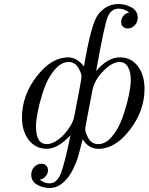

<svg xmlns="http://www.w3.org/2000/svg" viewBox="-20 -726 736 951"><path d="M88.9 -144Q88.9 -253.9 161.9 -347.9Q234.9 -441.9 316.9 -441.9Q360.8 -441.9 396 -397Q431.2 -607.9 465.8 -653.8Q505.9 -705.6 565.9 -706.1Q602.1 -706.1 632.1 -689Q662.1 -671.9 662.1 -638.2Q662.1 -616.2 647.5 -600.6Q632.8 -585 612.8 -585Q597.7 -585 588.9 -594Q580.1 -603 580.1 -617.2Q580.1 -633.3 590.6 -646.7Q601.1 -660.2 620.1 -664.1Q595.2 -683.1 567.9 -683.1Q530.8 -683.1 513.2 -642.1Q498 -606.9 456.1 -374Q513.2 -441.9 574.2 -441.9Q629.4 -441.9 662.6 -398.4Q695.8 -355 695.8 -286.1Q695.8 -177.2 623.3 -83Q550.8 11.2 467.8 11.2Q418.9 11.2 389.2 -36.1Q375 22 366.9 49.6Q358.9 77.1 341.1 113.5Q323.2 149.9 298.8 172.9Q265.6 205.1 227.1 205.1Q191.9 205.1 163.3 188.5Q134.8 171.9 134.8 139.2Q134.8 116.2 149.9 100.6Q165 85 185.1 85Q199.2 85 208.5 94Q217.8 103 217.8 117.2Q217.8 132.3 206.8 146.2Q195.8 160.2 176.8 164.1Q198.7 182.1 225.1 182.1Q262.2 182.1 281.5 132.6Q300.8 83 329.1 -56.2Q267.1 10.7 212.2 11Q157.2 11.2 123 -32Q88.9 -75.2 88.9 -144ZM158.2 -101.1Q158.2 -12.2 211.9 -12.2Q238.8 -12.2 270.3 -35.6Q301.8 -59.1 328.1 -101.1Q343.3 -125 348.1 -150.9Q384.3 -335 383.8 -346.2Q383.8 -364.3 366.9 -391.6Q350.1 -418.9 319.8 -418.9Q282.7 -418.9 249.8 -379.4Q216.8 -339.8 198 -285.4Q179.2 -231 168.7 -180.4Q158.2 -129.9 158.2 -101.1ZM401.9 -86.9Q401.9 -69.8 418 -41Q434.1 -12.2 466.8 -12.2Q503.9 -12.2 535.9 -51Q567.9 -89.8 586.9 -144Q606 -198.2 616.9 -249Q627.9 -299.8 627.9 -330.1Q627.9 -366.2 614.5 -392.6Q601.1 -418.9 571.8 -418.9Q535.6 -418.9 491.9 -374.5Q448.2 -330.1 438 -279.8Q401.9 -95.7 401.9 -86.9Z"/></svg>

Font: CMU Classical Serif
Style: Italic
Weight: 500
Italic angle: -14.04°
Version: Version 0.7.0